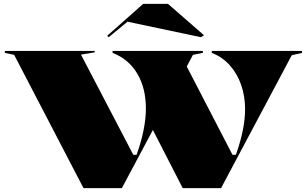

<svg xmlns="http://www.w3.org/2000/svg" viewBox="-20 -971 1584 991"><path d="M923 0 763 -312 937 -641 1180 -172H1197L1202 -185Q1223 -246 1234 -302Q1245 -358 1245 -407Q1245 -474 1225 -532Q1205 -590 1166.5 -633.5Q1128 -677 1073 -698V-708H1539V-698L1486 -686L1121 0ZM411 0 53 -688 5 -698V-708H469V-701L398 -689L668 -172H685L687 -178Q709 -239 721 -299Q733 -359 733 -410Q733 -516 688.5 -591Q644 -666 561 -698V-708H1027V-698L976 -688L609 0ZM541 -779 533 -786 719 -951H847L1033 -789L1017 -779L638 -859Z"/></svg>

Font: Kalnia SemiExpanded
Style: Bold
Weight: 700
Width: 6
Designer: Frida Medrano
Foundry: Frida Medrano
Version: Version 1.105